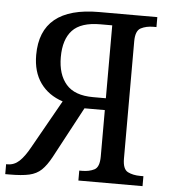

<svg xmlns="http://www.w3.org/2000/svg" viewBox="-55 -761 719 808"><g transform="rotate(5 305.0 -357.0)"><path d="M-3 0V-42H3Q31 -42 52.5 -62Q74 -82 96 -122L211 -326Q150 -346 116.5 -393Q83 -440 83 -511Q83 -714 331 -714H577V-672H564Q534 -672 511.5 -660.5Q489 -649 489 -604V-109Q489 -64 511 -53Q533 -42 564 -42H577V0H306V-42H318Q348 -42 369.5 -53Q391 -64 391 -109V-305H305L190 -90Q170 -53 149.5 -33.5Q129 -14 98 -7Q67 0 14 0ZM337 -355H391V-663H341Q259 -663 223 -624.5Q187 -586 187 -511Q187 -438 223 -396.5Q259 -355 337 -355Z"/></g></svg>

Font: Noto Serif SemiCondensed
Style: Regular
Weight: 400
Width: 4
Designer: Monotype Design Team
Foundry: Monotype Imaging Inc.
Version: Version 2.013